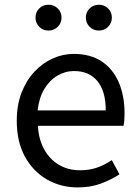

<svg xmlns="http://www.w3.org/2000/svg" viewBox="-20 -787 594 820"><path d="M311.7 13.4Q239.5 13.4 180.4 -20.6Q121.3 -54.6 86.4 -118.2Q51.6 -181.9 51.6 -271Q51.6 -337.5 71.6 -390.1Q91.7 -442.7 126.5 -480.1Q161.4 -517.6 205 -537.2Q248.6 -556.8 295.4 -556.8Q364.6 -556.8 412.8 -525.7Q461 -494.5 486.4 -437.1Q511.9 -379.7 511.9 -301.7Q511.9 -287.4 510.9 -274.1Q510 -260.7 507.6 -249.7H141.9Q145 -192.4 168.3 -149.8Q191.7 -107.2 231.1 -83.5Q270.4 -59.8 322.3 -59.8Q361.8 -59.8 394.5 -71.2Q427.1 -82.7 457.5 -103.1L490.3 -42.5Q454.8 -19.4 411 -3Q367.2 13.4 311.7 13.4ZM140.7 -315.5H431.7Q431.7 -397.1 396.2 -440.3Q360.8 -483.6 296.5 -483.6Q258.5 -483.6 225.1 -463.9Q191.7 -444.3 169.2 -406.9Q146.7 -369.6 140.7 -315.5ZM186.7 -656.5Q163.1 -656.5 147.4 -672.7Q131.6 -688.9 131.6 -711.7Q131.6 -734.8 147.4 -750.8Q163.1 -766.8 186.7 -766.8Q210.7 -766.8 226.8 -750.8Q242.8 -734.8 242.8 -711.7Q242.8 -688.9 226.8 -672.7Q210.7 -656.5 186.7 -656.5ZM402.7 -656.5Q378.5 -656.5 362.5 -672.7Q346.6 -688.9 346.6 -711.7Q346.6 -734.8 362.5 -750.8Q378.5 -766.8 402.7 -766.8Q425.6 -766.8 441.7 -750.8Q457.8 -734.8 457.8 -711.7Q457.8 -688.9 441.7 -672.7Q425.6 -656.5 402.7 -656.5Z"/></svg>

Font: Noto Sans SC Thin
Style: Regular
Weight: 100
Designer: Ryoko NISHIZUKA 西塚涼子 (kana, bopomofo & ideographs); Paul D. Hunt (Latin, Greek & Cyrillic); Sandoll Communications 산돌커뮤니
Foundry: Adobe
Version: Version 2.004-H2;hotconv 1.0.118;makeotfexe 2.5.65603